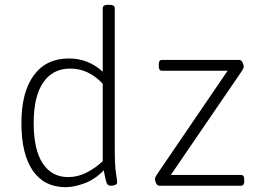

<svg xmlns="http://www.w3.org/2000/svg" viewBox="-20 -772 1094 798"><path d="M253 6Q164 6 116.5 -62.5Q69 -131 69 -261Q69 -389 120.5 -459Q172 -529 266 -529Q347 -529 407 -474V-738Q407 -752 429 -752H435Q457 -752 457 -738V-150Q457 -85 462 -53Q467 -21 467 -14Q467 -7 459 -3.5Q451 0 441 0Q428 0 423.5 -11Q419 -22 411 -64Q376 -27 332 -10.5Q288 6 253 6ZM263 -36Q303 -36 339.5 -54.5Q376 -73 407 -102V-424Q348 -487 272 -487Q199 -487 159.5 -429Q120 -371 120 -261Q120 -150 157.5 -93Q195 -36 263 -36ZM643 0Q634 0 629 -10Q624 -20 624 -28Q624 -34 631 -45L926 -478H653Q640 -478 640 -496V-505Q640 -523 653 -523H973Q983 -523 988 -513Q993 -503 993 -495Q993 -489 986 -478L690 -45H981Q995 -45 995 -27V-18Q995 0 981 0Z"/></svg>

Font: Asap ExtraLight
Style: Regular
Weight: 200
Designer: Pablo Cosgaya
Foundry: Omnibus-Type
Version: Version 3.001; ttfautohint (v1.8.4.7-5d5b)